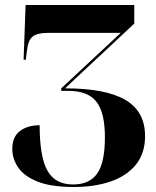

<svg xmlns="http://www.w3.org/2000/svg" viewBox="-20 -734 622 765"><path d="M275 11Q183 11 129.5 -10.5Q76 -32 52.5 -66.5Q29 -101 29 -141Q29 -189 59.5 -212Q90 -235 138 -235Q138 -109 169 -54Q200 1 271 1Q337 1 367.5 -43Q398 -87 398 -187Q398 -286 364 -329Q330 -372 252 -372H224V-382L461 -603H172Q127 -603 109 -587.5Q91 -572 87 -529L83 -496H74L82 -714H515V-640L239 -382Q401 -382 479.5 -336Q558 -290 558 -192Q558 -123 521.5 -78Q485 -33 421 -11Q357 11 275 11Z"/></svg>

Font: Noto Serif Display SemiCondensed ExtraBold
Style: Regular
Weight: 800
Width: 4
Designer: Monotype Design Team
Foundry: Monotype Imaging Inc.
Version: Version 2.009